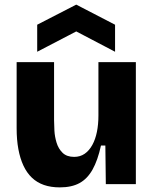

<svg xmlns="http://www.w3.org/2000/svg" viewBox="-20 -797 668 831"><path d="M239 14Q200 14 170 3.5Q140 -7 118 -28Q96 -49 81.5 -80Q67 -111 59.5 -151.5Q52 -192 52 -242V-528H214V-277Q214 -258 215.5 -231.5Q217 -205 225 -179Q233 -153 251 -135.5Q269 -118 301 -118Q327 -118 346.5 -131.5Q366 -145 379.5 -169.5Q393 -194 399.5 -226.5Q406 -259 406 -297V-528H568V-216V0H438L436 -167H417Q403 -103 380.5 -63Q358 -23 324 -4.5Q290 14 239 14ZM141 -573V-690L310 -777L478 -690V-573L310 -661Z"/></svg>

Font: Bricolage Grotesque 48pt Condensed ExtraBold ExtraBold
Style: Regular
Weight: 800
Version: Version 1.000;gftools[0.9.30]